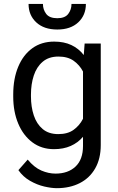

<svg xmlns="http://www.w3.org/2000/svg" viewBox="-20 -750 602 978"><path d="M47.4 -258.3V-268.6Q47.4 -349.1 72.8 -409.9Q98.1 -470.7 144.8 -504.4Q191.4 -538.1 255.9 -538.1Q306.2 -538.1 343.5 -520.5Q380.9 -502.9 406.7 -469.7L411.1 -528.3H493.2V-11.2Q493.2 58.6 464.8 107.9Q436.5 157.2 386 182.9Q335.4 208.5 269.5 208.5Q242.2 208.5 205.3 200Q168.5 191.4 133.1 171.1Q97.7 150.9 73.7 116.7L121.1 63Q154.3 103 190.7 118.7Q227.1 134.3 262.7 134.3Q326.7 134.3 364.7 98.4Q402.8 62.5 402.8 -6.8V-53.2Q377 -22.9 340.1 -6.6Q303.2 9.8 254.9 9.8Q191.4 9.8 144.8 -25.1Q98.1 -60.1 72.8 -120.6Q47.4 -181.2 47.4 -258.3ZM137.7 -268.6V-258.3Q137.7 -206.1 152.1 -162.4Q166.5 -118.7 197.3 -92.8Q228 -66.9 276.9 -66.9Q325.2 -66.9 355.2 -88.9Q385.3 -110.8 402.8 -145V-385.7Q385.7 -418.5 355.5 -440.2Q325.2 -461.9 277.8 -461.9Q228.5 -461.9 197.5 -435.5Q166.5 -409.2 152.1 -365.2Q137.7 -321.3 137.7 -268.6ZM344.2 -730H417.5Q417.5 -672.4 378.4 -636Q339.4 -599.6 272 -599.6Q204.1 -599.6 164.8 -636Q125.5 -672.4 125.5 -730H198.7Q198.7 -701.2 215.3 -679.2Q231.9 -657.2 272 -657.2Q311 -657.2 327.6 -679.2Q344.2 -701.2 344.2 -730Z"/></svg>

Font: Vazirmatn UI
Style: Regular
Weight: 400
Designer: Saber Rastikerdar
Foundry: Saber Rastikerdar
Version: Version 33.003